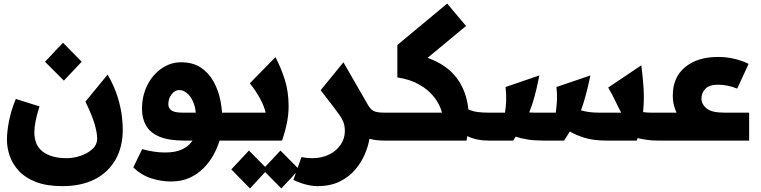

<svg xmlns="http://www.w3.org/2000/svg" viewBox="-20 -790 4279 1079"><path d="M331 256Q243 256 183 233Q123 210 87 171.5Q51 133 35 87Q19 41 19 -4Q19 -51 31 -111.5Q43 -172 69 -234L202 -192Q186 -142 179.5 -107Q173 -72 173 -46Q173 27 221.5 63Q270 99 355 99Q392 99 431.5 86Q471 73 498.5 48.5Q526 24 526 -12Q526 -41 513 -88.5Q500 -136 460 -219L585 -371Q625 -300 642.5 -240.5Q660 -181 665 -136Q670 -91 670 -63Q670 36 629 107.5Q588 179 512.5 217.5Q437 256 331 256ZM339 -337 233 -443 334 -550 439 -443Z M940 230Q888 230 832.5 213Q777 196 729 151L779 48Q811 57 843.5 62Q876 67 907 67Q967 67 1004.5 49Q1042 31 1062 0H1015Q928 0 876 -22Q824 -44 801 -84Q778 -124 778 -177Q778 -252 808 -311.5Q838 -371 888.5 -405.5Q939 -440 998 -440Q1063 -440 1107.5 -411Q1152 -382 1180 -332Q1208 -282 1220 -219Q1222 -205 1224.5 -189.5Q1227 -174 1228 -157H1277V0H1214Q1202 39 1180.5 79Q1159 119 1125.5 153.5Q1092 188 1046 209Q1000 230 940 230ZM1006 -157H1080Q1079 -166 1078 -174Q1077 -182 1075 -189Q1064 -233 1039.5 -258.5Q1015 -284 987 -284Q965 -284 945.5 -261.5Q926 -239 926 -203Q926 -183 943 -170Q960 -157 1006 -157Z M1277 -157H1473Q1465 -192 1442 -235Q1419 -278 1384 -322L1528 -469Q1558 -412 1580 -344Q1602 -276 1602 -191.5Q1602 -107 1565 0H1277Q1247 0 1247 -78Q1247 -157 1277 -157ZM1385 269 1280 162 1379 56 1470 148 1556 56 1661 162 1561 269 1470 177Z M1764 256Q1734 256 1699 247Q1664 238 1629 221L1674 93Q1707 99 1734 99Q1788 99 1829.5 78.5Q1871 58 1894.5 23Q1918 -12 1918 -53Q1918 -84 1909 -106Q1900 -128 1885 -147.5Q1870 -167 1853 -191L1782 -283L1910 -440L2048 -200Q2060 -179 2077 -168Q2094 -157 2139 -157H2149V0H2139Q2093 0 2056 -10Q2050 30 2030.5 76Q2011 122 1976.5 163Q1942 204 1889.5 230Q1837 256 1764 256Z M2149 -157H2464Q2452 -203 2420 -244Q2388 -285 2336.5 -314.5Q2285 -344 2213 -355V-537L2493 -770L2599 -644L2383 -465Q2491 -426 2546.5 -352Q2602 -278 2612 -175Q2637 -164 2664.5 -160.5Q2692 -157 2722 -157V0Q2692 0 2662.5 -6Q2633 -12 2606 -25Q2604 -13 2602 0H2149Q2119 0 2119 -78Q2119 -157 2149 -157Z M2722 -157H2818Q2823 -188 2824.5 -222.5Q2826 -257 2821 -301L3011 -366Q2997 -294 2983.5 -245.5Q2970 -197 2954 -158Q2967 -157 2981 -157H3103Q3107 -180 3109.5 -218.5Q3112 -257 3107 -301L3298 -366Q3284 -300 3271.5 -254Q3259 -208 3245 -170Q3287 -157 3345 -157H3471Q3455 -186 3440 -218.5Q3425 -251 3398 -298L3584 -423Q3592 -364 3596.5 -298Q3601 -232 3594 -160Q3615 -157 3639 -157H3682V0H3677Q3644 0 3616 -4Q3588 -8 3563 -14Q3561 -7 3559 0H3389Q3315 0 3265.5 -15.5Q3216 -31 3182 -51Q3175 -39 3167 -26.5Q3159 -14 3150 0H3032Q2984 0 2945.5 -6Q2907 -12 2878 -22Q2872 -12 2864 0H2722Q2692 0 2692 -78Q2692 -157 2722 -157Z M3682 -157H3782Q3775 -171 3768 -196Q3761 -221 3761 -254Q3761 -356 3830.5 -413Q3900 -470 4015 -470Q4062 -470 4107 -459.5Q4152 -449 4187 -431L4123 -292Q4069 -314 4015 -314Q3966 -314 3944 -291Q3922 -268 3922 -235Q3922 -205 3950.5 -181Q3979 -157 4049 -157H4190V0H3682Q3652 0 3652 -78Q3652 -157 3682 -157Z"/></svg>

Font: Readex Pro
Style: Bold
Weight: 700
Designer: Bonnie Shaver-Troup, Thomas Jockin
Foundry: Lexend
Version: Version 1.203; ttfautohint (v1.8.3)